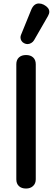

<svg xmlns="http://www.w3.org/2000/svg" viewBox="-20 -1076 304 1106"><path d="M74 -43V-706Q74 -731 89 -745Q104 -759 130 -759Q156 -759 171 -745Q186 -731 186 -706V-43Q186 -19 170.5 -4.5Q155 10 130 10Q104 10 89 -4Q74 -18 74 -43ZM98 -860Q98 -868 101 -875L160 -1020Q175 -1056 204 -1056Q218 -1056 232 -1049Q264 -1032 264 -1008Q264 -997 256 -983L176 -844Q170 -834 159.5 -828Q149 -822 138 -822Q129 -822 119 -827Q109 -832 103.5 -841Q98 -850 98 -860Z"/></svg>

Font: Kodchasan SemiBold
Style: Regular
Weight: 600
Version: Version 1.000; ttfautohint (v1.6)